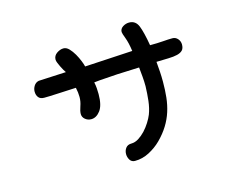

<svg xmlns="http://www.w3.org/2000/svg" viewBox="-84 -683 973 803"><g transform="rotate(-15 402.5 -281.5)"><path d="M109.4 -352.5Q92.8 -352.5 85 -362.3Q77.1 -372.1 77.1 -387.7Q77.1 -400.4 84.5 -412.1Q91.8 -423.8 105.5 -426.8L224.6 -432.6Q221.7 -436.5 216.8 -444.8Q211.9 -453.1 207.5 -462.4Q203.1 -471.7 199.7 -480Q196.3 -488.3 196.3 -494.1Q196.3 -510.7 210.9 -521Q225.6 -531.2 240.2 -531.2Q252.9 -531.2 264.2 -519.5Q275.4 -507.8 284.7 -491.7Q293.9 -475.6 300.3 -459.5Q306.6 -443.4 308.6 -434.6L515.6 -446.3Q510.7 -482.4 502 -505.4Q493.2 -528.3 493.2 -534.2Q493.2 -547.9 505.9 -556.2Q518.6 -564.5 533.2 -564.5Q561.5 -564.5 572.8 -536.1Q584 -507.8 593.8 -450.2Q625 -450.2 649.9 -452.1Q674.8 -454.1 691.4 -454.1Q705.1 -454.1 714.4 -443.4Q723.6 -432.6 723.6 -418.9Q723.6 -402.3 715.8 -394Q708 -385.7 692.4 -381.8Q676.8 -377.9 653.8 -377.4Q630.9 -377 601.6 -376Q603.5 -354.5 605 -333Q606.4 -311.5 606.4 -289.1Q606.4 -252.9 603 -221.2Q599.6 -189.5 590.3 -160.6Q581.1 -131.8 564.5 -105Q547.9 -78.1 522.5 -52.7Q500 -30.3 470.2 -14.6Q440.4 1 408.2 1Q393.6 1 386.2 -10.7Q378.9 -22.5 378.9 -36.1Q378.9 -50.8 387.2 -62Q395.5 -73.2 412.1 -73.2Q427.7 -73.2 443.4 -83Q459 -92.8 472.7 -107.4Q486.3 -122.1 497.1 -139.2Q507.8 -156.2 513.7 -170.9Q523.4 -196.3 526.9 -227.1Q530.3 -257.8 531.2 -289.1Q531.2 -310.5 529.3 -331.5Q527.3 -352.5 525.4 -372.1L429.7 -368.2Q404.3 -366.2 378.4 -364.7Q352.5 -363.3 328.1 -360.4Q331.1 -346.7 332 -334Q333 -321.3 333 -308.6Q333 -259.8 315.9 -237.3Q298.8 -214.8 276.4 -214.8Q261.7 -214.8 250.5 -224.1Q239.3 -233.4 239.3 -247.1Q239.3 -259.8 246.1 -278.8Q252.9 -297.9 252.9 -317.4Q252.9 -336.9 248 -358.4L167 -354.5Q148.4 -353.5 133.8 -353Q119.1 -352.5 109.4 -352.5Z"/></g></svg>

Font: Gamja Flower
Style: Regular
Weight: 400
Designer: YoonDesign Inc.
Foundry: YoonDesign Inc.
Version: Version 3.00;build 20171102